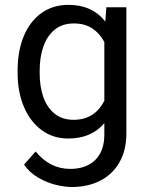

<svg xmlns="http://www.w3.org/2000/svg" viewBox="-20 -558 611 787"><path d="M78.6 116.7 126 63Q184.6 134.3 267.6 134.3Q333 134.3 370.4 97.7Q407.7 61 407.7 -6.8V-53.2Q354.5 9.8 259.8 9.8Q197.3 9.8 150.4 -24.9Q103.5 -59.6 77.9 -120.4Q52.2 -181.2 52.2 -258.3V-268.6Q52.2 -349.1 77.6 -410.2Q103 -471.2 150.1 -504.6Q197.3 -538.1 260.7 -538.1Q357.9 -538.1 411.6 -469.7L416 -528.3H498V-11.2Q498 57.6 469.7 107.2Q441.4 156.7 390.9 182.6Q340.3 208.5 274.4 208.5Q243.7 208.5 207 199.2Q170.4 189.9 135.5 169.4Q100.6 148.9 78.6 116.7ZM142.6 -258.3Q142.6 -203.6 157.5 -160.6Q172.4 -117.7 203.6 -92.3Q234.9 -66.9 281.7 -66.9Q367.7 -66.9 407.7 -145V-385.7Q389.2 -420.9 358.4 -441.4Q327.6 -461.9 282.7 -461.9Q235.4 -461.9 204.1 -436.3Q172.9 -410.6 157.7 -366.9Q142.6 -323.2 142.6 -268.6Z"/></svg>

Font: Mardoto
Style: Regular
Weight: 400
Designer: Christian Robertson, Vahan Hovhannisyan
Foundry: Google
Version: Version 1.000